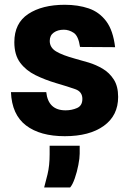

<svg xmlns="http://www.w3.org/2000/svg" viewBox="-20 -576 559 824"><path d="M258 8.5Q152 8.5 91.5 -37.8Q31 -84 27 -180.5H178.5Q187 -102.5 261.5 -102.5Q288 -102.5 310.8 -112.5Q333.5 -122.5 333.5 -151.5Q333.5 -182.5 303.2 -193.2Q273 -204 220 -219.5Q173 -233.5 132.2 -253.5Q91.5 -273.5 66.5 -307Q41.5 -340.5 41.5 -395Q41.5 -476.5 101.2 -516Q161 -555.5 258 -555.5Q315 -555.5 360.5 -540Q406 -524.5 435.8 -485Q465.5 -445.5 474 -373.5L323.5 -374.5Q316.5 -422 296.2 -435.2Q276 -448.5 254 -448.5Q228 -448.5 210.8 -436.2Q193.5 -424 193.5 -400.5Q193.5 -372 220.5 -355.5Q247.5 -339 304.5 -323.5Q329.5 -317 360.8 -307.5Q392 -298 420.8 -281Q449.5 -264 468.2 -235Q487 -206 487 -160Q487 -80 425.5 -35.8Q364 8.5 258 8.5ZM169.5 228.5Q175 209.5 184 172Q193 134.5 193 86.5V49.5H322V83.5Q322 102.5 316.2 132.2Q310.5 162 301 189.2Q291.5 216.5 281 228.5Z"/></svg>

Font: Spline Sans
Style: Bold
Weight: 700
Designer: Eben Sorkin, Mirko Velimirovic
Foundry: Sorkin Type
Version: Version 1.000; ttfautohint (v1.8.3)